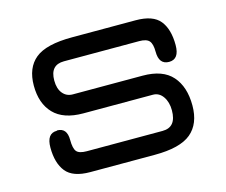

<svg xmlns="http://www.w3.org/2000/svg" viewBox="-74 -559 772 656"><g transform="rotate(-15 312.5 -230.5)"><path d="M398 0H170Q109 0 84.5 -30.5Q60 -61 60 -116Q60 -166 96 -166L97 -167Q132 -167 132 -124Q132 -94 141 -83Q150 -72 177 -72H445Q494 -72 494 -132Q494 -161 480.5 -180.5Q467 -200 445 -200H199Q129 -200 94.5 -236Q60 -272 60 -335Q60 -398 98.5 -429.5Q137 -461 229 -461H454Q515 -461 539.5 -430.5Q564 -400 564 -344Q564 -294 528 -294Q492 -294 492 -340Q492 -367 482.5 -378Q473 -389 447 -389H181Q132 -389 132 -334Q132 -305 145.5 -288.5Q159 -272 181 -272H428Q499 -272 532.5 -234Q566 -196 566 -130Q566 -65 527 -32.5Q488 0 398 0Z"/></g></svg>

Font: Jura SemiBold
Style: Regular
Weight: 600
Designer: Daniel Johnson, Alexei Vanyashin
Foundry: Daniel Johnson
Version: Version 5.103